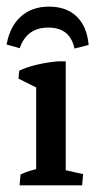

<svg xmlns="http://www.w3.org/2000/svg" viewBox="-32 -557 289 577"><path d="M115.2 -537.1Q167.5 -537.1 198.5 -507.3Q229.5 -477.5 234.4 -421.9L191.9 -411.1Q178.7 -474.1 113.3 -474.1Q48.3 -474.1 27.3 -412.1L-12.2 -423.3Q-2 -478.5 31.2 -507.8Q64.5 -537.1 115.2 -537.1ZM76.7 -2.9V-333.5L165.5 -342.8V-2.9ZM76.7 -249.5V-312L90.8 -287.1L23.4 -320.8L25.9 -344.7Q48.8 -355.5 78.6 -362.5Q108.4 -369.6 141.1 -372.6H165.5V-294.9ZM26.9 0 29.8 -32.7Q42 -38.6 56.9 -43.2Q71.8 -47.9 89.4 -51.8L76.7 -12.2V-82H165.5V-12.2L154.8 -47.9L217.8 -33.7L214.8 0Z"/></svg>

Font: Markazi Text Medium
Style: Regular
Weight: 500
Designer: Borna Izadpanah (Arabic designer), Fiona Ross (Arabic design director) and Florian Runge (Latin designer)
Foundry: Borna Izadpanah and Florian Runge
Version: Version 1.001